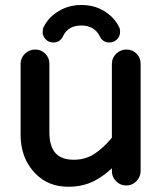

<svg xmlns="http://www.w3.org/2000/svg" viewBox="-20 -708 635 750"><path d="M146.5 -582Q146.5 -594.7 150.4 -602.5Q170.9 -642.6 210 -665Q249 -688.5 297.9 -688.5Q358.4 -688.5 402.3 -654.3Q429.7 -633.8 445.3 -602.5Q449.2 -594.7 449.2 -584Q449.2 -566.4 437 -554.2Q424.8 -542 407.2 -542Q380.9 -542 369.1 -567.4Q359.4 -586.9 341.3 -597.7Q323.2 -608.4 297.9 -608.4Q246.1 -608.4 226.6 -567.4Q214.8 -542 188.5 -542Q169.9 -542 158.2 -554.7Q152.3 -560.5 149.4 -567.9Q146.5 -575.2 146.5 -582ZM60.5 -181.6V-459Q60.5 -481.4 77.1 -498Q94.7 -514.6 117.7 -514.6Q140.6 -514.6 156.7 -498.5Q172.9 -482.4 172.9 -459V-191.4Q172.9 -133.8 199.2 -107.4Q222.7 -84 268.6 -84Q312.5 -84 347.2 -106Q381.8 -127.9 417 -169.9V-459Q417 -481.4 433.6 -498Q451.2 -514.6 474.1 -514.6Q497.1 -514.6 513.2 -498.5Q529.3 -482.4 529.3 -459V-40Q529.3 -17.6 512.7 0Q496.1 16.6 473.1 16.6Q450.2 16.6 433.6 0Q417 -16.6 417 -40V-50.8Q384.8 -20.5 349.6 -2Q304.7 21.5 247.1 21.5Q168.9 21.5 119.1 -29.3Q97.7 -50.8 83 -79.1Q60.5 -125 60.5 -181.6Z"/></svg>

Font: FakePearl
Style: SemiBold
Weight: 400
Version: Version 1.2